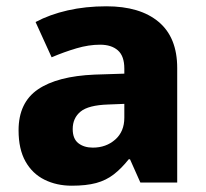

<svg xmlns="http://www.w3.org/2000/svg" viewBox="-20 -580 653 610"><path d="M318 -560Q425 -560 484 -510.5Q543 -461 543 -364V0H426L393 -74H389Q366 -45 341.5 -26Q317 -7 285.5 1.5Q254 10 208 10Q160 10 121.5 -9Q83 -28 61 -67Q39 -106 39 -166Q39 -254 100.5 -296Q162 -338 281 -343L375 -346V-362Q375 -402 354.5 -420Q334 -438 298 -438Q262 -438 223 -426.5Q184 -415 144 -398L93 -510Q138 -534 195 -547Q252 -560 318 -560ZM324 -248Q261 -246 236 -225.5Q211 -205 211 -170Q211 -139 229 -125Q247 -111 275 -111Q317 -111 346 -136.5Q375 -162 375 -206V-250Z"/></svg>

Font: Noto Sans Hebrew ExtraBold
Style: Regular
Weight: 800
Designer: Monotype Design Team
Foundry: Monotype Imaging Inc.
Version: Version 2.003